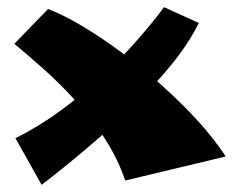

<svg xmlns="http://www.w3.org/2000/svg" viewBox="-20 -493 669 535"><path d="M329 10Q307 -54 270 -110Q233 -166 189 -214Q145 -262 100.5 -301.5Q56 -341 20 -371L114 -468Q158 -451 211.5 -419Q265 -387 321 -345Q377 -303 431 -255Q485 -207 531 -156.5Q577 -106 609 -57ZM96 22 23 -108Q88 -140 150.5 -186Q213 -232 268.5 -284.5Q324 -337 367 -386.5Q410 -436 437 -473L534 -429Q506 -372 457 -312Q408 -252 346.5 -192.5Q285 -133 220.5 -78.5Q156 -24 96 22Z"/></svg>

Font: Marhey Light
Style: Regular
Weight: 300
Designer: Nur Syamsi & Bustanul Arifin
Foundry: Namelatype
Version: Version 1.000